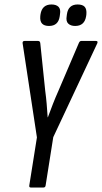

<svg xmlns="http://www.w3.org/2000/svg" viewBox="-20 -838 456 858"><path d="M118 0Q109 0 111 -10L145 -224L81 -645Q80 -655 90 -655H150Q159 -655 160 -645L182 -433Q186 -404 188.5 -374.5Q191 -345 193 -314H194Q205 -344 216.5 -373.5Q228 -403 241 -432L332 -645Q336 -655 343 -655H408Q413 -655 415 -653Q417 -651 415 -645L218 -225L184 -10Q183 0 174 0ZM316 -722Q296 -722 285 -732.5Q274 -743 278 -766L279 -774Q285 -818 327 -818Q349 -818 358.5 -807.5Q368 -797 366 -774L365 -766Q358 -722 316 -722ZM199 -722Q178 -722 168 -732.5Q158 -743 160 -766L161 -774Q168 -818 210 -818Q231 -818 241.5 -807.5Q252 -797 248 -774L247 -766Q241 -722 199 -722Z"/></svg>

Font: Sofia Sans Extra Condensed Medium
Style: Italic
Weight: 500
Italic angle: -9°
Version: Version 4.100